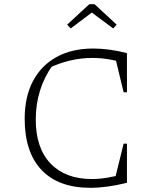

<svg xmlns="http://www.w3.org/2000/svg" viewBox="-20 -891 731 918"><path d="M412 7Q260 7 179 -78Q98 -163 98 -323Q98 -428 137.5 -503Q177 -578 250.5 -618.5Q324 -659 426 -659Q462 -659 503.5 -653.5Q545 -648 587 -637L577 -590Q539 -601 500 -607.5Q461 -614 422 -614Q368 -614 315 -601.5Q262 -589 212 -565L233 -581Q192 -524 171.5 -458.5Q151 -393 151 -319Q151 -183 222 -109Q293 -35 419 -35Q454 -35 493.5 -41.5Q533 -48 576 -60L587 -17Q490 7 412 7ZM525 -17 571 -204H587V-17ZM571 -450 526 -637H587V-450ZM432 -871 538 -773 521 -755 419 -831 318 -755 301 -773 407 -871Z"/></svg>

Font: Piazzolla Thin Thin
Style: Regular
Weight: 250
Version: Version 2.005